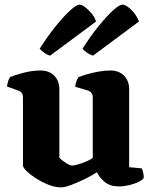

<svg xmlns="http://www.w3.org/2000/svg" viewBox="-20 -804 657 828"><path d="M243 4Q217 4 188.5 -7.5Q160 -19 135 -35Q110 -51 94.5 -66.5Q79 -82 79 -90V-385Q79 -406 60 -413L10 -431Q12 -443 15 -453.5Q18 -464 24 -472Q41 -479 79 -489.5Q117 -500 154 -500Q192 -500 214 -477.5Q236 -455 236 -419V-123Q244 -115 262.5 -102.5Q281 -90 291 -90Q298 -90 314.5 -94.5Q331 -99 349.5 -106.5Q368 -114 380 -123V-385Q380 -405 361 -413L304 -430Q306 -445 310.5 -456Q315 -467 319 -472Q330 -476 353 -483Q376 -490 403.5 -495Q431 -500 455 -500Q493 -500 515 -477.5Q537 -455 537 -419V-83L591 -78Q594 -72 597 -61.5Q600 -51 600 -37Q595 -28 577.5 -19.5Q560 -11 537 -5.5Q514 0 494 0Q455 0 432.5 -18.5Q410 -37 398 -61Q380 -49 350 -34Q320 -19 290 -7.5Q260 4 243 4ZM381 -564Q366 -569 353.5 -578Q341 -587 336 -594Q372 -651 407 -693.5Q442 -736 468.5 -760Q495 -784 508 -784Q518 -784 532.5 -773.5Q547 -763 560 -746Q573 -729 579 -711ZM196 -564Q182 -568 169.5 -577.5Q157 -587 151 -594Q187 -650 221.5 -692.5Q256 -735 283 -759.5Q310 -784 323 -784Q333 -784 347.5 -773Q362 -762 375.5 -745.5Q389 -729 394 -711Z"/></svg>

Font: Texturina ExtraBold
Style: Regular
Weight: 800
Designer: Guillermo Torres Carreño
Foundry: Omnibus-Type
Version: Version 1.002; ttfautohint (v1.8.3)